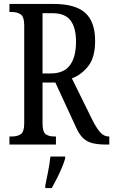

<svg xmlns="http://www.w3.org/2000/svg" viewBox="-20 -734 575 975"><path d="M28 0V-41H42Q68 -41 85.5 -52.5Q103 -64 103 -108V-605Q103 -649 85 -661Q67 -673 42 -673H28V-714H252Q362 -714 412.5 -669Q463 -624 463 -526Q463 -442 428 -398Q393 -354 345 -336L451 -121Q471 -82 489.5 -61.5Q508 -41 532 -41H535V0H520Q478 0 449.5 -7Q421 -14 401 -33.5Q381 -53 365 -90L261 -315H196V-108Q196 -64 212 -52.5Q228 -41 255 -41H264V0ZM237 -361Q304 -361 335 -402.5Q366 -444 366 -522Q366 -594 338 -630.5Q310 -667 246 -667H196V-361ZM210 208Q217 174 224.5 136Q232 98 236 61H311V71Q305 92 293.5 119Q282 146 268.5 173Q255 200 243 221H210Z"/></svg>

Font: Noto Serif Ethiopic ExtraCondensed
Style: Regular
Weight: 400
Width: 2
Designer: Monotype Design Team
Foundry: Monotype Imaging Inc.
Version: Version 2.102; ttfautohint (v1.8.4.7-5d5b)